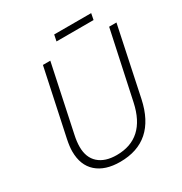

<svg xmlns="http://www.w3.org/2000/svg" viewBox="-193 -979 1076 1133"><g transform="rotate(-30 345.5 -413.0)"><path d="M299.8 9.8Q198.2 9.8 141.4 -40.5Q84.5 -90.8 84.5 -185.1Q84.5 -217.8 94.2 -264.6L189.9 -713.9H240.2L145 -264.2Q135.7 -221.7 135.7 -186.5Q135.7 -113.3 179.7 -74.2Q223.6 -35.2 302.2 -35.2Q495.6 -35.2 542.5 -254.4L641.1 -713.9H690.9L592.8 -248.5Q537.6 9.8 299.8 9.8ZM328.6 -793.9 337.4 -836.4H589.4L581.1 -793.9Z"/></g></svg>

Font: Open Sans Light
Style: Italic
Weight: 300
Italic angle: -12°
Designer: Monotype Design Team
Foundry: Monotype Imaging Inc.
Version: Version 3.003; ttfautohint (v1.8.4)